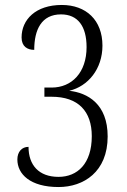

<svg xmlns="http://www.w3.org/2000/svg" viewBox="-20 -744 512 774"><path d="M216 10C317 10 414 -51 414 -194C414 -325 333 -370 259 -378C335 -396 393 -466 393 -560C393 -663 327 -724 229 -724C124 -724 67 -665 67 -593C67 -556 91 -543 118 -543C118 -624 147 -686 226 -686C294 -686 329 -638 329 -554C329 -452 270 -391 188 -391H159V-354H188C296 -354 350 -295 350 -195C350 -84 292 -31 216 -31C136 -31 95 -79 95 -152C68 -152 50 -132 50 -101C50 -42 102 10 216 10Z"/></svg>

Font: Noto Serif Hebrew Condensed Light
Style: Regular
Weight: 300
Width: 3
Designer: Monotype Design Team
Foundry: Monotype Imaging Inc.
Version: Version 2.004